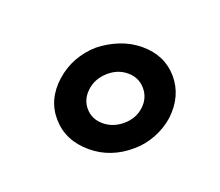

<svg xmlns="http://www.w3.org/2000/svg" viewBox="-51 -728 385 336"><g transform="rotate(20 141.0 -560.0)"><path d="M145.2 -511Q125.4 -511 113.2 -525Q101 -539 103.5 -559Q106 -579 122.1 -593.5Q138.2 -608 158.1 -608Q178 -608 190.5 -593.5Q203 -579 200.5 -559Q198 -539 181.5 -525Q165 -511 145.2 -511ZM50 -560Q44 -518 69.5 -489Q95 -460 138.1 -460Q159 -460 178 -467.5Q197 -475 213 -489Q228.4 -501.8 238.7 -520.4Q249 -539 252 -559.6Q257 -602 232.3 -631Q207.6 -660 166 -660Q144.7 -660 124.9 -652Q105 -644 89 -631Q73 -617 63 -599Q53 -581 50 -560Z"/></g></svg>

Font: Josefin Slab Thin
Style: Italic
Weight: 100
Italic angle: -12°
Designer: Santiago Orozco
Foundry: Typemade
Version: Version 2.000